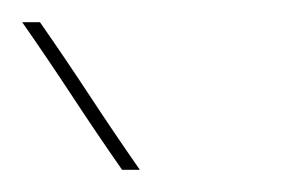

<svg xmlns="http://www.w3.org/2000/svg" viewBox="-34 -632 254 173"><path d="M92 -479H76Q53 -512 31 -545.5Q9 -579 -14 -612H2Q25 -579 47 -545.5Q69 -512 92 -479Z"/></svg>

Font: Josefin Slab Thin
Style: Regular
Weight: 100
Designer: Santiago Orozco
Foundry: Typemade
Version: Version 2.000